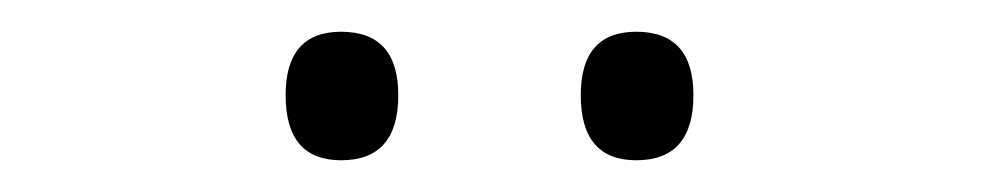

<svg xmlns="http://www.w3.org/2000/svg" viewBox="-20 -740 618 121"><path d="M160 -680Q160 -720 195 -720Q231 -720 231 -680Q231 -639 195 -639Q160 -639 160 -680ZM346 -680Q346 -720 381 -720Q417 -720 417 -680Q417 -639 381 -639Q346 -639 346 -680Z"/></svg>

Font: Noto Sans Light
Style: Regular
Weight: 300
Designer: Monotype Design Team
Foundry: Monotype Imaging Inc.
Version: Version 2.007